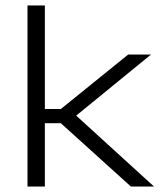

<svg xmlns="http://www.w3.org/2000/svg" viewBox="-20 -682 604 702"><path d="M458.5 0 202.5 -231.5H133.5V-283.5H202.5L448.5 -482.5H532L248.5 -251V-268.5L543 0ZM80.5 0V-662H144V0Z"/></svg>

Font: Anek Gujarati SemiExpanded Light
Style: Regular
Weight: 300
Width: 6
Designer: Mrunmayee Ghaisas (Gujarati), Yesha Goshar (Latin)
Foundry: Ek Type
Version: Version 1.003